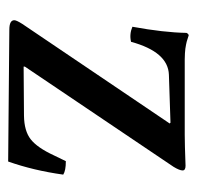

<svg xmlns="http://www.w3.org/2000/svg" viewBox="-26 -456 485 473"><g transform="rotate(90 216.5 -219.5)"><path d="M66.9 -441.9Q68.4 -441.4 74.5 -439.5Q80.6 -437.5 82.5 -437Q84.5 -436.5 90.1 -435.3Q95.7 -434.1 100.1 -433.6Q104.5 -433.1 111.3 -432.6Q118.2 -432.1 126 -432.1H312Q324.7 -432.1 342.5 -432.6Q360.4 -433.1 373.5 -433.6Q386.7 -434.1 388.2 -434.1Q399.9 -434.1 399.9 -426.8Q399.9 -419.4 391.1 -404.8L144 -38.1V-35.2L265.1 -36.1Q302.7 -36.6 323.2 -52.7Q343.8 -68.8 362.8 -109.9L377 -139.2Q400.4 -139.2 410.2 -132.8Q399.9 -59.1 377.9 2.9L53.2 0Q29.8 0 29.8 -12.2Q29.8 -17.6 39.1 -32.2L284.2 -395L282.2 -397L164.1 -393.1Q107.9 -391.1 83 -299.8Q64 -295.4 45.9 -303.2Q60.1 -380.9 61 -436Q61 -437.5 63.2 -439.7Q65.4 -441.9 66.9 -441.9Z"/></g></svg>

Font: Common Serif Medium
Style: Regular
Weight: 500
Designer: Philipp H. Poll, Khaled Hosny
Foundry: Stefan Peev, Context Ltd.
Version: Version 1.026